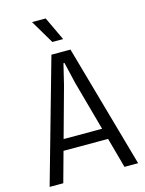

<svg xmlns="http://www.w3.org/2000/svg" viewBox="-136 -1019 833 1100"><g transform="rotate(-15 280.0 -469.0)"><path d="M18 0 224 -729H337L543 0H462L313 -540L284 -664H278L248 -540L99 0ZM139 -179 150 -244H410L422 -179ZM248 -798 165 -938H246L312 -798Z"/></g></svg>

Font: Mona Sans SemiCondensed
Style: Regular
Weight: 400
Width: 4
Designer: Deni Anggara
Foundry: GitHub
Version: Version 2.000